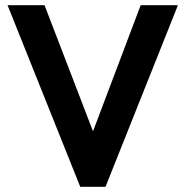

<svg xmlns="http://www.w3.org/2000/svg" viewBox="-20 -717 712 737"><path d="M9 -697H151L337 -213L520 -697H663L385 0H288Z"/></svg>

Font: Hanken Grotesk
Style: Bold
Weight: 700
Designer: Alfredo Marco Pradil
Foundry: Hanken Design Co.
Version: Version 3.014